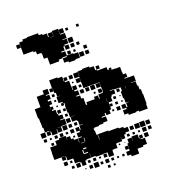

<svg xmlns="http://www.w3.org/2000/svg" viewBox="-142 -885 908 1010"><g transform="rotate(-20 311.5 -380.5)"><path d="M99 -101H79V-121H96V-122H79V-121H39V-161H40V-190H77V-213H100V-220H138V-197H139V-211H159V-194H172V-185H193V-163H195V-185H216V-189H197V-213H216V-221H199V-241H219V-224H224V-246H244V-248H226V-273H221V-278H196V-304H219V-305H193V-331H189V-371H191V-385H186V-374H172V-388H183V-394H162V-428H183V-429H167V-451H159V-478H158V-462H140V-480H156V-524H202V-519H227V-493H230V-510H248V-492H231V-486H254V-457H255V-434H258V-452H280V-430H262V-423H281V-399H262V-394H282V-376H294V-336H301V-349H348V-362H370V-343H374V-366H400V-370H402V-393H401V-424H372V-425H346V-424H312V-453H311V-488H286V-514H312V-489H313V-517H339V-521H379V-514H402V-492H410V-510H428V-492H410V-486H434H464V-470H473V-477H485V-465H478V-464H502V-463H531V-434H532V-421H549V-401H532V-397H555V-396H584V-366H556V-364H582V-339H587V-316H594V-288H596V-234H593V-207H545V-213H530V-210H488V-219H467V-243H488V-250H468V-272H490V-252H496V-274H510V-276H494V-302H490V-340H497V-361H489V-362H460V-340H438V-332H432V-308H411V-269H401V-249H377V-262H371V-249H350V-244H372V-218H347V-213H321V-209H294V-206H289V-194H292V-170H298V-141H300V-170H358V-165H364V-166H414V-161H439V-153H461V-129H439V-121H414H429V-101H409V-116H408V-92H379V-91H373V-67H346V-64H343V-37H315V-63H288V-62H250V-67H225V-91H224V-66H198V-62H160V-67H135V-94H132V-95H103V-118H99ZM279 -491H259V-511H279ZM69 -251H49V-271H66V-274H42V-300H38V-329H37V-355H33V-407H65V-417V-465H105V-485H133V-457H113V-453H131V-429H113V-421H129V-401H113V-389H127V-373H116V-367H135V-342H140V-332H160V-310H140V-306H164V-276H136V-274H112V-273H131V-249H107V-268H104V-246H74V-268H69ZM310 -460H288V-482H310ZM273 -467H265V-475H273ZM306 -434H292V-448H306ZM156 -434H142V-448H156ZM371 -399H347V-423H371ZM400 -400H378V-422H400ZM339 -401H319V-421H339ZM309 -401H289V-421H309ZM154 -406H144V-416H154ZM399 -371H379V-391H399ZM111 -378V-387H110V-378ZM364 -376H354V-386H364ZM153 -377H145V-385H153ZM438 -362H460V-365H438ZM522 -346V-361H521V-346ZM158 -342H140V-360H158ZM487 -343H471V-359H487ZM186 -344H172V-358H186ZM406 -313V-332H405V-313ZM456 -314H442V-328H456ZM186 -314H172V-328H186ZM482 -318H476V-324H482ZM190 -280H168V-302H190ZM456 -284H442V-298H456ZM426 -284H412V-298H426ZM483 -287H475V-295H483ZM42 -248H16V-274H42ZM161 -249H137V-273H161ZM459 -251H439V-271H459ZM188 -252H170V-270H188ZM217 -253H201V-269H217ZM424 -256H414V-266H424ZM189 -221H169V-241H189ZM128 -222H110V-240H128ZM37 -223H21V-239H37ZM97 -223H81V-239H97ZM155 -225H143V-237H155ZM64 -226H54V-236H64ZM66 -194H52V-208H66ZM184 -196H174V-206H184ZM226 -158V-178H223V-158ZM201 -155H222V-157H201ZM553 -127H525V-155H553ZM522 -128H496V-154H522ZM580 -130H558V-152H580ZM489 -131H469V-151H489ZM219 -101H199V-119H194V-100H198V-96H219V-127H201V-121H219ZM550 -100H528V-122H550ZM578 -102H560V-120H578ZM456 -104H442V-118H456ZM485 -105H473V-117H485ZM514 -106H504V-116H514ZM470 0H428V-10H408V-32H428V-42H410V-60H428V-42H429V-71H437V-93H461V-75H462V-98H496V-75H500V-90H518V-72H503V-68H526V-34H503V-27H470ZM550 -70H528V-92H550ZM99 -71H79V-91H99ZM125 -75H113V-87H125ZM393 -77H385V-85H393ZM421 -79H417V-83H421ZM190 -40H168V-62H190ZM160 -40H138V-62H160ZM308 -42H290V-60H308ZM247 -43H231V-59H247ZM126 -44H112V-58H126ZM216 -44H202V-58H216ZM274 -46H264V-56H274ZM252 -8H226V-34H252ZM309 -11H289V-31H309ZM218 -12H200V-30H218ZM276 -14H262V-28H276ZM336 -14H322V-28H336ZM395 -15H383V-27H395ZM364 -16H354V-26H364ZM182 -18H176V-24H182ZM306 16H292V2H306ZM334 14H324V4H334ZM241 -600H189V-640H169V-668H167V-674H143V-691H130V-697H106H76V-735V-765H97V-774H124V-777H186V-766H205V-760H229V-739H233V-758H257V-734H238V-733H257V-734H258V-763H292V-734H293V-730H319V-702H295V-699H318V-673H295V-667H316V-645H294V-666H287V-644H267V-639H288V-615H324V-611H350V-581H324V-577H286V-584H263V-608H286V-613H262V-609H241ZM317 -734H293V-758H317ZM75 -736H55V-756H75ZM342 -739H328V-753H342ZM402 -739H388V-753H402ZM348 -673H322V-699H348ZM345 -646H325V-666H345ZM373 -648H357V-664H373ZM314 -617H296V-635H314ZM404 -617H386V-635H404ZM341 -620H329V-632H341ZM377 -584H353V-608H377ZM405 -586H385V-606H405Z"/></g></svg>

Font: Rubik Storm
Style: Regular
Weight: 400
Designer: Hubert and Fischer, NaN
Foundry: Hubert and Fischer, NaN
Version: Version 2.201